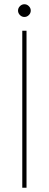

<svg xmlns="http://www.w3.org/2000/svg" viewBox="-20 -885 230 905"><path d="M116 -814Q107 -805 95 -805Q83 -805 74 -814Q65 -823 65 -835Q65 -847 74 -856Q83 -865 95 -865Q107 -865 116 -856Q125 -847 125 -835Q125 -823 116 -814ZM85 0V-740H105V0Z"/></svg>

Font: Poppins Thin
Style: Regular
Weight: 250
Designer: Ninad Kale (Devanagari), Jonny Pinhorn (Latin)
Foundry: Indian Type Foundry
Version: Version 3.200;PS 1.000;hotconv 16.6.54;makeotf.lib2.5.65590